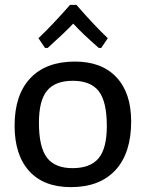

<svg xmlns="http://www.w3.org/2000/svg" viewBox="-20 -761 598 789"><path d="M165 -564 138 -604Q195 -658 268 -741H294Q366 -658 423 -604L396 -564H386Q317 -624 281 -664Q246 -627 176 -564ZM288 -508Q398 -508 458.5 -443.5Q519 -379 519 -262Q519 -132 454.5 -62Q390 8 271 8Q160 8 100 -58Q40 -124 40 -245Q40 -371 104.5 -439.5Q169 -508 288 -508ZM279 -429Q207 -429 173.5 -388.5Q140 -348 140 -257Q140 -156 173 -113Q206 -70 278 -70Q351 -70 385 -110.5Q419 -151 419 -243Q419 -343 386 -386Q353 -429 279 -429Z"/></svg>

Font: Alegreya Sans SC Medium
Style: Regular
Weight: 500
Designer: Juan Pablo del Peral
Foundry: Huerta Tipografica
Version: Version 2.001;PS 002.001;hotconv 1.0.88;makeotf.lib2.5.64775